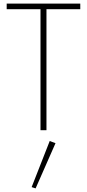

<svg xmlns="http://www.w3.org/2000/svg" viewBox="-20 -720 481 1062"><path d="M17 -669H204V0H237V-669H424V-700H17ZM255 60 155 315 177 322 287 72Z"/></svg>

Font: Jost ExtraLight
Style: Regular
Weight: 250
Version: Version 3.710